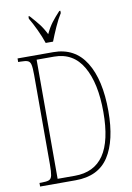

<svg xmlns="http://www.w3.org/2000/svg" viewBox="-100 -992 722 1054"><g transform="rotate(-10 261.0 -465.5)"><path d="M36 0V-20H48Q75 -20 88.5 -25Q102 -30 106 -49.5Q110 -69 110 -110V-609Q110 -648 106 -666Q102 -684 89 -689Q76 -694 49 -694H36V-714H235Q355 -714 416 -616Q477 -518 477 -343Q477 -179 419 -89.5Q361 0 234 0ZM234 -25Q342 -25 395.5 -103.5Q449 -182 449 -343Q449 -504 395.5 -596.5Q342 -689 235 -689H138V-25ZM203 -771Q192 -805 172 -847.5Q152 -890 135 -918V-931H141Q168 -901 187.5 -876.5Q207 -852 225 -816Q242 -852 260.5 -876.5Q279 -901 307 -931H313V-918Q295 -890 276 -847.5Q257 -805 244 -771Z"/></g></svg>

Font: Noto Serif Khmer ExtraCondensed Thin
Style: Regular
Weight: 100
Width: 2
Designer: Danh Hong and the Monotype Design Team
Foundry: Monotype Imaging Inc.
Version: Version 2.004; ttfautohint (v1.8.4.7-5d5b)